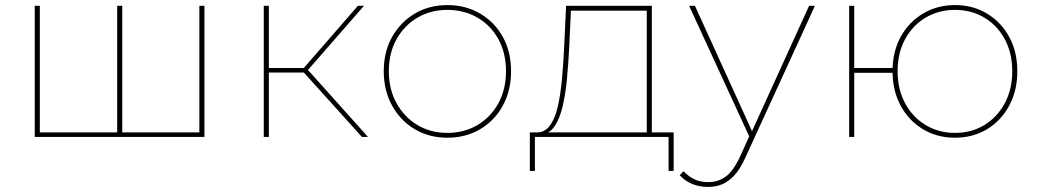

<svg xmlns="http://www.w3.org/2000/svg" viewBox="-20 -540 4094 757"><path d="M117 0V-517H137V-10L129 -18H448L442 -10V-517H462V-10L454 -18H774L766 -10V-517H786V0Z M1407 0 1170 -263 1188 -271 1431 0ZM1020 0V-517H1040V0ZM1033 -254V-272H1190V-254ZM1188 -257 1170 -263 1391 -517H1415Z M1744 3Q1672 3 1615.5 -30.5Q1559 -64 1526 -123.5Q1493 -183 1493 -259Q1493 -336 1526 -394.5Q1559 -453 1615.5 -486.5Q1672 -520 1744 -520Q1816 -520 1873 -486.5Q1930 -453 1962.5 -394.5Q1995 -336 1995 -259Q1995 -183 1962.5 -123.5Q1930 -64 1873 -30.5Q1816 3 1744 3ZM1744 -16Q1810 -16 1862.5 -47Q1915 -78 1945 -133Q1975 -188 1975 -259Q1975 -331 1945 -385.5Q1915 -440 1862.5 -470.5Q1810 -501 1744 -501Q1678 -501 1626 -470.5Q1574 -440 1543.5 -385.5Q1513 -331 1513 -259Q1513 -188 1543.5 -133Q1574 -78 1626 -47Q1678 -16 1744 -16Z M2114 -10 2093 -18Q2126 -16 2147 -43.5Q2168 -71 2179 -119Q2190 -167 2195.5 -227Q2201 -287 2204 -349L2212 -517H2550V-10H2530V-498H2231L2224 -349Q2221 -290 2215.5 -230.5Q2210 -171 2198.5 -121.5Q2187 -72 2166.5 -42Q2146 -12 2114 -10ZM2069 134V-18H2636V134H2616V0H2089V134Z M2772 197Q2738 197 2709.5 185.5Q2681 174 2660 151L2675 135Q2696 157 2719 167.5Q2742 178 2773 178Q2811 178 2841 156.5Q2871 135 2898 77L2936 -7L2941 -14L3170 -517H3193L2918 83Q2899 125 2876.5 150Q2854 175 2828.5 186Q2803 197 2772 197ZM2940 11 2697 -517H2720L2949 -14Z M3745 3Q3675 3 3619 -30.5Q3563 -64 3531 -123.5Q3499 -183 3499 -259Q3499 -336 3531 -394.5Q3563 -453 3619 -486.5Q3675 -520 3745 -520Q3816 -520 3871.5 -486.5Q3927 -453 3959 -394.5Q3991 -336 3991 -259Q3991 -183 3959 -123.5Q3927 -64 3871.5 -30.5Q3816 3 3745 3ZM3328 0V-517H3348V-272H3509V-253H3348V0ZM3745 -16Q3810 -16 3861 -47Q3912 -78 3941.5 -133Q3971 -188 3971 -259Q3971 -331 3941.5 -385.5Q3912 -440 3861 -470.5Q3810 -501 3745 -501Q3681 -501 3629.5 -470.5Q3578 -440 3548.5 -385.5Q3519 -331 3519 -259Q3519 -188 3548.5 -133Q3578 -78 3629.5 -47Q3681 -16 3745 -16Z"/></svg>

Font: Montserrat Thin
Style: Regular
Weight: 100
Designer: Julieta Ulanovsky
Foundry: Julieta Ulanovsky
Version: Version 9.000